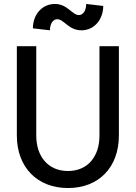

<svg xmlns="http://www.w3.org/2000/svg" viewBox="-20 -933 686 969"><path d="M323 16C479 16 580 -89 580 -249V-700H482V-249C482 -143 423 -70 323 -70C223 -70 163 -143 163 -249V-700H65V-249C65 -89 168 16 323 16ZM391 -780C456 -780 501 -835 501 -903L415 -913C415 -882 401 -857 378 -857C344 -857 321 -913 257 -913C191 -913 146 -858 146 -790L232 -780C232 -811 246 -836 269 -836C303 -836 326 -780 391 -780Z"/></svg>

Font: Uncut Sans Medium
Style: Regular
Weight: 500
Designer: Kasper Nordkvist
Foundry: UNCUT.wtf
Version: Version 1.304;Glyphs 3.2 (3246)